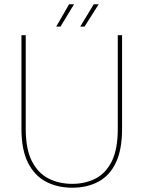

<svg xmlns="http://www.w3.org/2000/svg" viewBox="-20 -868 669 895"><path d="M80 -267V-704H100V-267Q100 -173 128.5 -117Q157 -61 206 -36Q255 -11 317 -11Q378 -11 426 -36Q474 -61 501.5 -117Q529 -173 529 -267V-704H549V-267Q549 -170 520 -109.5Q491 -49 438.5 -21Q386 7 317 7Q248 7 194.5 -21Q141 -49 110.5 -109.5Q80 -170 80 -267ZM302 -848H325L262 -744H242ZM417 -848H440L374 -744H354Z"/></svg>

Font: Poppins Devanagari Thin
Style: Regular
Weight: 100
Designer: Ninad Kale (Devanagari), Jonny Pinhorn (Latin)
Foundry: Indian Type Foundry
Version: 4.005